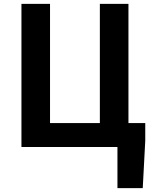

<svg xmlns="http://www.w3.org/2000/svg" viewBox="-20 -761 791 994"><path d="M588 213V0H91V-741H239V-124H497V-741H645V-124H732V-32L719 213Z"/></svg>

Font: Chiron Sans HK TT
Style: Bold
Weight: 700
Designer: Ryoko NISHIZUKA 西塚涼子 (kana, bopomofo & ideographs); Paul D. Hunt (Latin, Greek & Cyrillic); Sandoll Communications 산돌커뮤니
Foundry: Adobe
Version: Version 2.022;hotconv 1.0.109;makeotfexe 2.5.65596